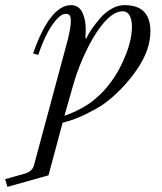

<svg xmlns="http://www.w3.org/2000/svg" viewBox="-94 -476 630 748"><path d="M157 -25Q194 -38 224 -54.5Q254 -71 275.5 -89.5Q297 -108 310 -122Q323 -136 338 -156Q370 -198 395 -260Q420 -322 420 -372Q420 -399 411 -415.5Q402 -432 384 -432Q352 -432 317 -394.5Q282 -357 250 -294Q211 -218 188 -134ZM-74 222 4 200Q32 191 38 169L170 -321Q182 -369 182 -395Q182 -410 177.5 -416Q173 -422 162 -422Q144 -422 122.5 -396Q101 -370 84.5 -335.5Q68 -301 55 -262L35 -268Q101 -456 183 -456Q200 -456 211.5 -447Q223 -438 229 -423Q235 -408 237.5 -393Q240 -378 240 -361L239 -327L242 -325Q250 -344 264 -364Q278 -384 297 -406Q316 -428 341 -442Q366 -456 390 -456Q443 -456 467.5 -430Q492 -404 492 -354Q492 -280 437 -201.5Q382 -123 309 -70Q286 -54 242 -32Q198 -10 150 2L95 207L-65 252Z"/></svg>

Font: Old Standard TT
Style: Italic
Weight: 400
Italic angle: -15.2°
Designer: Alexey Kryukov <alexios@thessalonica.org.ru>
Version: Version 2.2